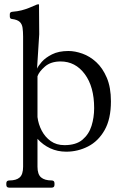

<svg xmlns="http://www.w3.org/2000/svg" viewBox="-20 -685 555 881"><path d="M150 -370Q155 -382 171.5 -401Q188 -420 218.5 -435.5Q249 -451 294 -451Q324 -451 358 -439Q392 -427 421.5 -400Q451 -373 470 -328.5Q489 -284 489 -220Q489 -139 460 -88Q431 -37 384 -13Q337 11 284 11Q244 11 210.5 -4.5Q177 -20 152 -48V80Q152 115 168.5 129Q185 143 217 143Q230 143 230 156V163Q230 176 217 176H22Q9 176 9 163V156Q9 143 23 143Q55 143 70.5 129Q86 115 86 80V-517Q86 -540 83.5 -557.5Q81 -575 70 -585Q59 -595 34 -598Q25 -599 25 -610V-620Q25 -630 37 -631Q61 -633 78.5 -637.5Q96 -642 112.5 -648.5Q129 -655 149 -664Q151 -665 153.5 -665Q156 -665 157 -665H158Q159 -665 159 -663L160 -528ZM152 -148Q156 -115 171.5 -85.5Q187 -56 213 -37.5Q239 -19 276 -19Q329 -19 358.5 -44Q388 -69 400 -107.5Q412 -146 412 -189Q412 -287 369 -345Q326 -403 258 -403Q213 -403 186 -379.5Q159 -356 152 -335Z"/></svg>

Font: Young Serif Light
Style: Regular
Weight: 300
Designer: Bastien Sozeau
Foundry: NBR — Bastien Sozeau
Version: Version 5.001